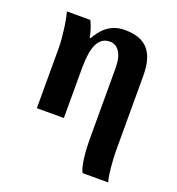

<svg xmlns="http://www.w3.org/2000/svg" viewBox="-141 -663 939 1017"><g transform="rotate(20 328.5 -154.5)"><path d="M92.8 -338.9Q92.8 -362.8 90.3 -391.1Q87.9 -419.4 84.2 -446.8Q80.6 -474.1 75.9 -497.8Q71.3 -521.5 66.9 -536.1H199.2Q209.5 -515.6 216.6 -493.4Q223.6 -471.2 229 -444.8H232.9Q244.1 -464.8 258.3 -483.6Q272.5 -502.4 291.3 -516.8Q310.1 -531.2 334.2 -540Q358.4 -548.8 390.1 -548.8Q434.1 -548.8 466.8 -537.6Q499.5 -526.4 521.2 -502.4Q543 -478.5 553.5 -441.2Q564 -403.8 564 -352.1V68.8Q564 87.9 565.4 113.3Q566.9 138.7 569.3 163.6Q571.8 188.5 575.2 209.5Q578.6 230.5 583 240.2H439Q431.6 231 426.8 210.4Q421.9 189.9 418.5 164.6Q415 139.2 413.6 112.1Q412.1 85 412.1 63V-339.8Q412.1 -401.9 391.4 -432.9Q370.6 -463.9 336.9 -463.9Q311 -463.9 293.5 -451.2Q275.9 -438.5 265.1 -414.6Q254.4 -390.6 249.8 -356.7Q245.1 -322.8 245.1 -279.8V0H92.8Z"/></g></svg>

Font: Droids
Style: b
Weight: 700
Foundry: Ascender Corporation
Version: Version 1.00 build 113